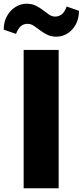

<svg xmlns="http://www.w3.org/2000/svg" viewBox="-37 -1011 444 1031"><path d="M90 0V-743H278V0ZM266 -814Q238 -814 216.8 -824.5Q195.5 -835 178 -848.5Q160.5 -862 144.5 -872.5Q128.5 -883 111 -883Q90 -883 75.5 -871Q61 -859 49 -829L-17 -852Q-17 -894 0.8 -925.2Q18.5 -956.5 46.5 -973.8Q74.5 -991 106 -991Q134 -991 155.2 -980.5Q176.5 -970 193.8 -956.5Q211 -943 226.5 -932.5Q242 -922 259 -922Q278 -922 293.5 -933Q309 -944 321 -976L387 -953Q387 -911 370 -879.8Q353 -848.5 325.2 -831.2Q297.5 -814 266 -814Z"/></svg>

Font: Merriweather Sans ExtraBold
Style: Regular
Weight: 800
Designer: Eben Sorkin
Foundry: Eben Sorkin
Version: Version 2.001; ttfautohint (v1.8.3)